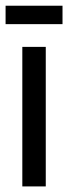

<svg xmlns="http://www.w3.org/2000/svg" viewBox="-20 -668 244 688"><path d="M60 -500H144V0H60ZM0 -647.5H204V-581.5H0Z"/></svg>

Font: Urbanist Medium
Style: Regular
Weight: 500
Designer: Corey Hu
Foundry: Corey Hu
Version: Version 1.321; ttfautohint (v1.8.4.7-5d5b)